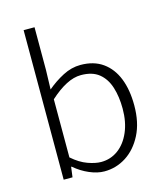

<svg xmlns="http://www.w3.org/2000/svg" viewBox="-119 -884 841 986"><g transform="rotate(-15 301.5 -391.0)"><path d="M314 13Q277 13 235 -5Q193 -23 157 -54H154L147 0H100V-795H158V-568L155 -465Q195 -499 241 -523Q287 -547 335 -547Q406 -547 453.5 -513Q501 -479 525 -418.5Q549 -358 549 -275Q549 -184 516 -119.5Q483 -55 430 -21Q377 13 314 13ZM310 -38Q361 -38 401 -67.5Q441 -97 464 -150.5Q487 -204 487 -274Q487 -338 471 -388.5Q455 -439 419.5 -467.5Q384 -496 324 -496Q286 -496 244.5 -474.5Q203 -453 158 -412V-103Q199 -67 239.5 -52.5Q280 -38 310 -38Z"/></g></svg>

Font: Noto Sans SC Thin Light
Style: Regular
Weight: 300
Version: Version 2.004-H2;hotconv 1.0.118;makeotfexe 2.5.65603